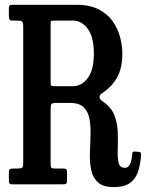

<svg xmlns="http://www.w3.org/2000/svg" viewBox="-20 -770 609 802"><path d="M569 -118Q566 -79.5 555.5 -50.2Q545 -21 521.5 -4.8Q498 11.5 455.5 11.5Q411.5 11.5 390 -7.5Q368.5 -26.5 361.5 -58Q354.5 -89.5 355.5 -127Q356.5 -164.5 358 -202Q359.5 -239.5 354.2 -270.8Q349 -302 330.5 -321Q312 -340 272.5 -340H214Q198 -340 194.8 -335.2Q191.5 -330.5 191.5 -314.5V-83.5Q191.5 -72 195.2 -69Q199 -66 211 -66H243.5Q254.5 -66 257.2 -62.5Q260 -59 260 -47.5V-17.5Q260 -6.5 256.8 -3.2Q253.5 0 242 0H33.5Q23.5 0 20.2 -3.2Q17 -6.5 17 -16.5V-48Q17 -59.5 20.8 -62.8Q24.5 -66 35.5 -66H52.5Q68 -66 72.5 -69.5Q77 -73 77 -88.5V-659.5Q77 -676 72.5 -680Q68 -684 52 -684H35.5Q22 -684 19.5 -688.5Q17 -693 17 -707V-732.5Q17 -743 19.8 -746.5Q22.5 -750 32 -750H299Q355 -750 392.2 -730.8Q429.5 -711.5 451 -680.8Q472.5 -650 481.8 -614.5Q491 -579 491 -546.5Q491 -485 469.2 -446.5Q447.5 -408 407.5 -381.5Q382 -364 412 -344Q446 -321 458.5 -286.5Q471 -252 472 -214.2Q473 -176.5 471.8 -143.5Q470.5 -110.5 475.5 -89.8Q480.5 -69 502.5 -69Q514 -69 522 -82Q530 -95 532.5 -129Q534 -138.5 542.5 -137L561 -135.5Q565 -135 567.5 -131.8Q570 -128.5 569 -118ZM210 -410H285Q321 -410 346.5 -443.8Q372 -477.5 372 -546.5Q372 -615.5 346.5 -649.8Q321 -684 285 -684H209.5Q192 -684 191.8 -680.8Q191.5 -677.5 191.5 -660V-434Q191.5 -418 192.5 -414Q193.5 -410 210 -410Z"/></svg>

Font: Besley* Condensed Medium
Style: Regular
Weight: 500
Width: 3
Designer: Owen Earl
Foundry: indestructible type*
Version: Version 3.000; ttfautohint (v1.8.3)